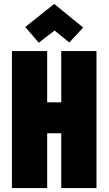

<svg xmlns="http://www.w3.org/2000/svg" viewBox="-20 -961 555 981"><path d="M405 -820 257 -941 109 -823 178 -743 259 -805 334 -744ZM293 -438H221V-700H41V0H221V-280H293V0H473V-700H293Z"/></svg>

Font: Advent Pro Black
Style: Regular
Weight: 900
Version: Version 3.000